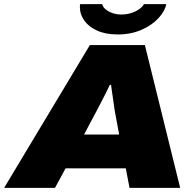

<svg xmlns="http://www.w3.org/2000/svg" viewBox="-57 -905 943 925"><path d="M-37 0 376 -688H641L811 0H567L549 -94H259L208 0ZM348 -257H517L496 -370Q494 -382 492 -397.5Q490 -413 487.5 -429.5Q485 -446 482.5 -463Q480 -480 478 -496H472Q463 -476 451.5 -454Q440 -432 429 -410Q418 -388 408 -370ZM510 -739Q451 -739 410 -758Q369 -777 348.5 -807Q328 -837 328 -868Q328 -873 328 -877Q328 -881 329 -885H436Q436 -881 438 -877.5Q440 -874 442 -870Q449 -861 461.5 -853Q474 -845 491 -840Q508 -835 526 -835Q554 -835 577.5 -843Q601 -851 616.5 -863Q632 -875 636 -885H744Q738 -852 707 -818Q676 -784 625 -761.5Q574 -739 510 -739Z"/></svg>

Font: Archivo SemiExpanded Black
Style: Italic
Weight: 900
Width: 6
Italic angle: -10°
Designer: Hector Gatti
Foundry: Omnibus-Type
Version: Version 2.001